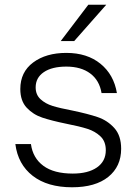

<svg xmlns="http://www.w3.org/2000/svg" viewBox="-20 -783 583 813"><path d="M45 -173H111Q119 -114 163.5 -81Q208 -48 288 -48Q353 -48 390.5 -74Q428 -100 428 -147Q428 -184 405.5 -205.5Q383 -227 350 -237.5Q317 -248 261 -259Q198 -272 159 -285Q120 -298 93 -327Q66 -356 66 -406Q66 -478 120.5 -518.5Q175 -559 261 -559Q349 -559 405.5 -513Q462 -467 475 -389H410Q401 -443 362 -472Q323 -501 261 -501Q200 -501 165.5 -477.5Q131 -454 131 -413Q131 -382 151.5 -363Q172 -344 202.5 -334.5Q233 -325 286 -315Q353 -301 394 -287Q435 -273 464 -241Q493 -209 493 -153Q493 -78 438.5 -34Q384 10 285 10Q181 10 118.5 -38.5Q56 -87 45 -173ZM294 -609H237L354 -763H430Z"/></svg>

Font: Open Sauce Sans Light
Style: Regular
Weight: 300
Designer: Alfredo Marco Pradil
Foundry: Creative Sauce Fz LLC
Version: Version 1.477